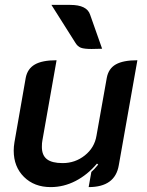

<svg xmlns="http://www.w3.org/2000/svg" viewBox="-20 -755 599 784"><path d="M465 -80Q450 9 342 9L353 -53Q363 -61 381 -83L376 -87Q337 -41 288.5 -16Q240 9 187 9Q120 9 78 -32.5Q36 -74 36 -140Q36 -156 39 -174L85 -437Q92 -474 122 -491.5Q152 -509 211 -509L153 -181Q151 -172 151 -155Q151 -121 171.5 -105Q192 -89 236 -89Q287 -89 326.5 -120.5Q366 -152 374 -201L416 -437Q423 -475 453 -492Q483 -509 541 -509ZM354 -555Q324 -555 310.5 -560Q297 -565 288 -580L190 -735H267Q335 -735 348 -695L397 -556Q380 -555 354 -555Z"/></svg>

Font: K2D SemiBold
Style: Italic
Weight: 600
Italic angle: -10°
Designer: Katatrad Aksorn Co.,Ltd.
Foundry: Cadson Demak Co.,Ltd.
Version: Version 1.000; ttfautohint (v1.6)